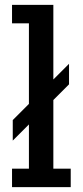

<svg xmlns="http://www.w3.org/2000/svg" viewBox="-20 -770 340 790"><path d="M29.5 0V-76H99V-258L32.5 -191.5V-276L99 -342.5V-674H29.5V-750H199.5V-443L264 -507.5V-423L199.5 -358.5V-76H271V0Z"/></svg>

Font: Trispace Condensed
Style: Regular
Weight: 400
Width: 3
Designer: Tyler Finck
Foundry: Etcetera Type Company
Version: Version 1.210; ttfautohint (v1.8.3)